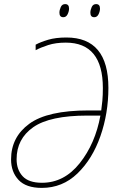

<svg xmlns="http://www.w3.org/2000/svg" viewBox="-20 -907 587 937"><path d="M184 10Q285 10 358 -60.5Q431 -131 470 -242.5Q509 -354 509 -478Q509 -724 304 -724Q252 -724 215 -713Q178 -702 154 -689V-662Q178 -675 215 -687Q252 -699 301 -699Q482 -699 482 -477Q482 -442 479.5 -415Q477 -388 474 -368H411Q212 -368 123 -303Q34 -238 34 -129Q34 -68 70.5 -29Q107 10 184 10ZM185 -15Q120 -15 90.5 -47Q61 -79 61 -130Q61 -229 142 -286Q223 -343 407 -343H470Q445 -206 369 -110.5Q293 -15 185 -15ZM440 -823Q454 -823 461 -837.5Q468 -852 468 -865Q468 -887 449 -887Q434 -887 427.5 -872.5Q421 -858 421 -845Q421 -823 440 -823ZM289 -823Q303 -823 310 -837.5Q317 -852 317 -865Q317 -887 298 -887Q283 -887 276.5 -872.5Q270 -858 270 -845Q270 -823 289 -823Z"/></svg>

Font: Noto Sans UI SemiCondensed Thin
Style: Italic
Weight: 250
Width: 4
Italic angle: -12°
Designer: Monotype Design Team
Foundry: Monotype Imaging Inc.
Version: Version 1.901